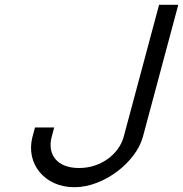

<svg xmlns="http://www.w3.org/2000/svg" viewBox="-20 -760 763 800"><path d="M632.1 -700 495.1 -189C474.8 -117 399.6 -60 310.6 -60C309.8 -60 309 -60 308.2 -60C219.5 -60 176.2 -114.7 195.1 -189L205.9 -229H125.9L115.1 -189C86.4 -78 166.1 20 289.1 20C289.7 20 290.3 20 290.9 20C412.2 20 545.9 -83.5 575.1 -189L712.1 -700L722.8 -740H642.8Z"/></svg>

Font: Nordica Advanced
Style: RegularObl
Weight: 300
Version: Version 1.07